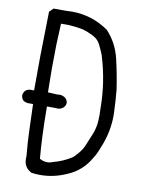

<svg xmlns="http://www.w3.org/2000/svg" viewBox="-88 -856 676 911"><g transform="rotate(10 250.0 -400.0)"><path d="M397 -362.3Q397.9 -347.7 397.9 -336.4Q397.9 -301.8 393.8 -280.8Q389.6 -259.8 384.3 -246.1L356.9 -179.7Q344.7 -150.4 309.1 -116.7Q267.1 -89.4 219.2 -77.1Q205.6 -71.3 191.4 -71.3Q174.3 -71.3 159.2 -79.6L155.3 -81.5Q146 -184.1 145 -331.5H185.5Q191.4 -330.6 196.3 -330.6Q211.9 -330.6 224.6 -341.8Q234.4 -353 234.4 -363.5Q234.4 -374 225.6 -384.8Q211.9 -397 193.8 -397Q189.5 -397 184.1 -396L138.2 -398.4Q136.7 -460.9 136.7 -514.2Q136.7 -567.4 138.2 -629.9V-630.4L142.6 -730H182.1Q215.8 -728 250 -721.2Q274.4 -713.9 299.8 -701.2Q326.7 -688 338.9 -661.1Q350.6 -637.2 358.4 -617.2V-616.7Q397 -492.7 397 -362.3ZM71.8 -404.3V-396H50.8Q32.7 -392.6 25.4 -380.4Q21.5 -373.5 20 -363.3Q22 -348.6 29.3 -340.8Q37.6 -333 53.2 -331.5H78.1Q80.6 -275.9 82 -215.3Q83.5 -154.8 90.3 -82Q89.8 -75.7 89.8 -70.3Q89.8 -40.5 107.4 -22.9Q115.7 -15.1 127.4 -8.8Q148.9 -5.9 169.9 -5.9Q233.9 -5.9 295.4 -33.2Q365.2 -62 403.3 -128.4Q416.5 -148.4 423.6 -167Q430.7 -185.5 436.5 -199.2Q463.9 -270 463.9 -344.2Q463.9 -353.5 463.4 -362.8Q461.4 -415.5 456.5 -467.8Q445.8 -540.5 428.7 -612.8Q411.6 -685.1 361.8 -738.8Q281.2 -795.4 184.1 -795.4Q170.9 -795.4 157.7 -794.4H157.2H95.2L76.7 -775.9L74.7 -674.3Q71.8 -581.1 71.8 -404.3ZM225.6 -384.8 226.1 -384.3Q225.6 -384.8 225.6 -384.8ZM224.6 -341.8 224.1 -341.3Q224.1 -341.3 224.6 -341.8ZM219.2 -77.1H220.2Q219.7 -77.1 219.2 -77.1ZM397 -362.3V-362.8Q397 -362.8 397 -362.3Z"/></g></svg>

Font: NaikaiFont
Style: Light
Weight: 300
Version: Version 1.89